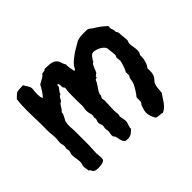

<svg xmlns="http://www.w3.org/2000/svg" viewBox="-145 -755 1042 1042"><g transform="rotate(-45 376.0 -234.0)"><path d="M710.9 -252Q710.9 -243.7 709.2 -236.3Q707.5 -229 702.1 -222.2V-210.9Q702.1 -192.9 696.3 -174.6Q690.4 -156.2 679.2 -142.1Q680.2 -137.7 680.2 -133.3Q680.2 -128.9 680.2 -125Q680.2 -106.9 676.8 -96.7Q673.3 -86.4 668.5 -79.8Q663.6 -73.2 658.4 -68.1Q653.3 -63 649.9 -55.2Q644 -41 643.3 -24.7Q642.6 -8.3 640.1 6.8Q631.8 17.6 624.8 29.3Q617.7 41 609.6 52Q601.6 63 591.8 72Q582 81.1 568.8 86.9Q563.5 85 557.4 84.5Q551.3 84 544.7 83.5Q538.1 83 532 81.8Q525.9 80.6 521 77.1Q513.7 64.5 508.8 50.3Q503.9 36.1 503.9 21Q503.9 16.6 505.4 9.5Q506.8 2.4 509 -5.1Q511.2 -12.7 513.7 -19.3Q516.1 -25.9 518.1 -28.8Q519.5 -31.2 521.2 -31.5Q522.9 -31.7 523.9 -35.2Q525.4 -38.6 525.9 -43.7Q526.4 -48.8 526.4 -54.2Q526.4 -59.6 526.4 -64.7Q526.4 -69.8 526.9 -74.2Q531.2 -78.6 537.8 -87.6Q544.4 -96.7 550.5 -106.9Q556.6 -117.2 561.8 -126.7Q566.9 -136.2 568.8 -142.1Q570.8 -147 571.5 -152.8Q572.3 -158.7 573 -164.1Q573.7 -169.4 575.7 -174.6Q577.6 -179.7 582 -184.1V-212.9Q583.5 -213.4 585.7 -217.8Q587.9 -222.2 590.6 -228.5Q593.3 -234.9 595.7 -242.7Q598.1 -250.5 600.3 -257.3Q602.5 -264.2 603.8 -269.5Q605 -274.9 605 -276.9Q605 -283.2 603.5 -288.6Q602.1 -293.9 602.1 -299.8Q602.1 -305.2 605 -309.3Q607.9 -313.5 607.9 -318.8Q607.9 -320.8 606.9 -329.3Q606 -337.9 605 -347.7Q604 -357.4 603 -365.2Q602.1 -373 602.1 -374Q598.6 -382.8 590.8 -389.9Q583 -397 573.2 -402.1Q563.5 -407.2 553.2 -410.2Q543 -413.1 534.2 -413.1Q527.8 -413.1 522.7 -409.7Q517.6 -406.2 513.2 -401.1Q508.8 -396 505.1 -390.1Q501.5 -384.3 498 -379.9V-374H492.2Q485.8 -366.7 482.2 -359.4Q478.5 -352.1 476.1 -345.5Q473.6 -338.9 471.4 -332.8Q469.2 -326.7 465.8 -321.8Q463.4 -318.8 458.3 -315.9Q453.1 -313 450.2 -310.1V-303.2Q446.8 -300.8 443.4 -300.3Q439.9 -299.8 437 -296.9L431.2 -284.2Q423.3 -270 413.6 -256.6Q403.8 -243.2 397.9 -229Q396.5 -225.1 397 -220.9Q397.5 -216.8 395 -212.9Q393.6 -209 391.4 -207.3Q389.2 -205.6 389.2 -201.2Q389.2 -196.3 390.6 -192.4Q392.1 -188.5 392.1 -184.1Q392.1 -165.5 390.6 -146.5Q389.2 -127.4 389.2 -108.9Q389.2 -100.6 390.6 -92.5Q392.1 -84.5 392.1 -77.1Q389.2 -71.3 389.2 -64Q389.2 -54.2 392.1 -43.9Q395 -33.7 395 -22.9Q395 -16.6 393.1 -10.5Q391.1 -4.4 389.2 1.5Q387.2 7.3 385.5 13.4Q383.8 19.5 384.8 25.9Q373 38.1 361.8 45.7Q350.6 53.2 332 53.2Q328.1 53.2 325 52.5Q321.8 51.8 317.9 51.8Q310.1 46.4 306.4 39.8Q302.7 33.2 301 26.1Q299.3 19 298.3 11.7Q297.4 4.4 294.9 -2.9Q293.9 -4.9 292.5 -6.3Q291 -7.8 289.3 -9.5Q287.6 -11.2 286.4 -14.2Q285.2 -17.1 285.2 -22.9Q285.2 -30.8 287.1 -37.6Q289.1 -44.4 289.1 -51.8Q289.1 -57.1 287.6 -62.5Q286.1 -67.9 286.1 -74.2Q286.1 -78.6 287.6 -83Q289.1 -87.4 289.1 -91.8Q289.1 -99.6 285.6 -106.9Q282.2 -114.3 282.2 -122.1Q282.2 -129.4 284.9 -135.3Q287.6 -141.1 289.1 -147.9Q286.1 -150.9 286.1 -154.8Q286.1 -158.7 287.6 -162.6Q289.1 -166.5 289.1 -170.9Q289.1 -181.6 285.6 -192.1Q282.2 -202.6 282.2 -213.9Q282.2 -223.1 284.2 -232.4Q286.1 -241.7 286.1 -251Q285.2 -264.6 285.2 -278.1Q285.2 -291.5 285.2 -305.2Q285.2 -319.3 285.2 -333Q285.2 -346.7 286.1 -360.8Q286.1 -366.2 287.6 -371.3Q289.1 -376.5 289.1 -381.8Q289.1 -385.7 286.9 -388.2Q284.7 -390.6 282.2 -393.1Q279.8 -401.4 280.5 -409.9Q281.2 -418.5 275.9 -425.8H272Q269 -425.8 269 -420.7Q269 -415.5 269 -413.1Q266.6 -408.2 263.2 -404.3Q259.8 -400.4 256.6 -396.5Q253.4 -392.6 250.5 -387.9Q247.6 -383.3 247.1 -377Q241.2 -376.5 237.5 -373.3Q233.9 -370.1 231.4 -365.7Q229 -361.3 226.8 -356.4Q224.6 -351.6 221.2 -348.1Q218.8 -345.7 216.1 -345Q213.4 -344.2 210.9 -341.8Q203.6 -333 197.8 -322.3Q191.9 -311.5 182.1 -303.2Q182.1 -295.4 179.2 -288.3Q176.3 -281.2 172.4 -274.2Q168.5 -267.1 164.8 -260Q161.1 -252.9 160.2 -245.1Q156.7 -229.5 158.4 -212.6Q160.2 -195.8 160.2 -180.2V-71.8Q160.2 -56.6 158.7 -42Q157.2 -27.3 157.2 -13.2Q157.2 -3.9 158.7 4.4Q160.2 12.7 160.2 22Q160.2 30.3 157.2 39.1Q148.9 47.4 135 49.6Q121.1 51.8 109.9 51.8Q91.8 51.8 85 48.3Q78.1 44.9 75.2 40.3Q72.3 35.6 70.3 30.8Q68.4 25.9 60.1 22.9Q60.1 21.5 60.5 19.5Q61 17.6 61 16.1Q61 9.8 59.1 4.4Q57.1 -1 57.1 -6.8Q57.1 -16.1 60.1 -23.4Q63 -30.8 63 -40Q63 -55.2 60.1 -70.1Q57.1 -85 57.1 -100.1Q57.1 -107.4 60.1 -114Q63 -120.6 63 -127.9Q63 -132.3 61.5 -136.5Q60.1 -140.6 60.1 -145Q60.1 -149.4 61.5 -153.8Q63 -158.2 63 -162.1Q63 -170.9 60.5 -179Q58.1 -187 58.1 -195.8Q58.1 -203.6 59.6 -210.9Q61 -218.3 61 -226.1Q61 -244.1 58.6 -261.5Q56.2 -278.8 57.1 -296.9Q58.1 -333.5 56.6 -369.1Q55.2 -404.8 55.2 -440.9Q55.2 -462.4 56.2 -483.6Q57.1 -504.9 60.1 -525.9Q71.8 -536.6 77.6 -542.5Q83.5 -548.3 89.4 -551Q95.2 -553.7 103.8 -554.2Q112.3 -554.7 129.9 -555.2H137.2Q140.1 -549.3 144 -543.7Q147.9 -538.1 151.6 -532.2Q155.3 -526.4 157.7 -520.3Q160.2 -514.2 160.2 -506.8Q160.2 -498 158.7 -489Q157.2 -480 157.2 -471.2Q157.2 -461.4 158 -451.2Q158.7 -440.9 163.1 -432.1H165Q167 -432.1 173.3 -439.9Q179.7 -447.8 186.3 -458Q192.9 -468.3 198.5 -477.8Q204.1 -487.3 205.1 -490.2Q208 -493.7 213.4 -496.6Q218.8 -499.5 224.9 -502.7Q231 -505.9 236.8 -509Q242.7 -512.2 247.1 -516.1Q249.5 -518.6 251.2 -521Q252.9 -523.4 255.9 -525.9Q259.3 -527.3 262.9 -527.6Q266.6 -527.8 270 -528.3Q273.4 -528.8 276.6 -530.3Q279.8 -531.7 282.2 -535.2Q292.5 -534.7 303 -534.7Q313.5 -534.7 323.7 -533.2Q334 -531.7 343.3 -527.8Q352.5 -523.9 359.9 -516.1Q364.3 -511.7 366.7 -505.9Q369.1 -500 371.1 -493.9Q373 -487.8 375.5 -481.9Q377.9 -476.1 381.8 -471.2V-459Q381.8 -446.8 384.8 -435.5Q387.7 -424.3 389.2 -413.1Q393.6 -413.6 396.2 -416Q398.9 -418.5 400.6 -421.9Q402.3 -425.3 404.1 -429Q405.8 -432.6 408.2 -435.1Q418.9 -448.7 431.6 -459.2Q444.3 -469.7 457.8 -479Q471.2 -488.3 485.6 -496.3Q500 -504.4 514.2 -513.2Q521.5 -517.1 531 -519.3Q540.5 -521.5 550.8 -522.2Q561 -522.9 570.8 -522.9Q580.6 -522.9 588.9 -522.9Q596.2 -522.9 600.6 -521.5Q605 -520 608.4 -517.8Q611.8 -515.6 615.2 -512.5Q618.7 -509.3 624 -505.9Q637.2 -497.6 645 -492.4Q652.8 -487.3 659.2 -482.7Q665.5 -478 672.9 -471.7Q680.2 -465.3 691.9 -455.1Q691.9 -451.2 691.4 -447.5Q690.9 -443.8 690.9 -439.9Q690.9 -436 692.1 -433.3Q693.4 -430.7 694.6 -427.7Q695.8 -424.8 697 -420.2Q698.2 -415.5 698.2 -407.2Q698.2 -404.3 699 -402.6Q699.7 -400.9 700.9 -399.7Q702.1 -398.4 703.1 -397Q704.1 -395.5 705.1 -393.1L710.9 -332Q710.9 -325.2 708 -319.1Q705.1 -313 705.1 -306.2Q705.1 -292.5 708 -279.1Q710.9 -265.6 710.9 -252Z"/></g></svg>

Font: Margarine
Style: Regular
Weight: 400
Designer: Astigmatic (AOETI)
Foundry: Astigmatic (AOETI)
Version: Version 1.000